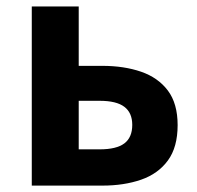

<svg xmlns="http://www.w3.org/2000/svg" viewBox="-20 -580 617 600"><path d="M79.3 0V-559.8H226V-374.2H300.1Q367.5 -374.2 420.8 -355.9Q474 -337.6 504.6 -297Q535.1 -256.4 535.1 -189Q535.1 -120 504.6 -78.4Q474 -36.8 420.8 -18.4Q367.5 0 300.1 0ZM226 -113.3H291.4Q343.9 -113.3 368.6 -131.9Q393.3 -150.5 393.3 -189.8Q393.3 -227.5 368.6 -246.2Q343.9 -265 291.4 -265H226Z"/></svg>

Font: Noto Sans SC Thin
Style: Regular
Weight: 100
Designer: Ryoko NISHIZUKA 西塚涼子 (kana, bopomofo & ideographs); Paul D. Hunt (Latin, Greek & Cyrillic); Sandoll Communications 산돌커뮤니
Foundry: Adobe
Version: Version 2.004-H2;hotconv 1.0.118;makeotfexe 2.5.65603